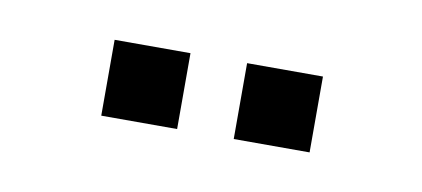

<svg xmlns="http://www.w3.org/2000/svg" viewBox="-27 -757 367 167"><g transform="rotate(10 157.0 -673.5)"><path d="M182.5 -640V-707H249.5V-640ZM65.5 -640V-707H132.5V-640Z"/></g></svg>

Font: Big Shoulders Stencil Text Thin
Style: Regular
Weight: 400
Version: Version 2.001